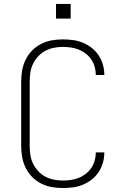

<svg xmlns="http://www.w3.org/2000/svg" viewBox="-20 -942 640 970"><path d="M297 8Q269 8 241 3Q213 -2 187.5 -15Q162 -28 142 -48.5Q122 -69 109.5 -94.5Q97 -120 92 -148Q87 -176 87 -205V-530Q87 -559 92 -587Q97 -615 109.5 -640.5Q122 -666 142 -686.5Q162 -707 187.5 -720Q213 -733 241 -738Q269 -743 297 -743Q323 -743 349 -739.5Q375 -736 399 -726Q423 -716 443.5 -700Q464 -684 478.5 -662Q493 -640 500 -615Q507 -590 507 -564Q507 -563 507 -563Q507 -563 507 -563H464Q464 -563 464 -563Q464 -563 464 -564Q464 -584 458.5 -604Q453 -624 441.5 -641Q430 -658 413.5 -671Q397 -684 378 -691.5Q359 -699 338.5 -702Q318 -705 297 -705Q275 -705 252 -700.5Q229 -696 208.5 -685Q188 -674 172.5 -657Q157 -640 147 -619.5Q137 -599 133.5 -576Q130 -553 130 -530V-205Q130 -182 133.5 -159Q137 -136 147 -115.5Q157 -95 172.5 -78Q188 -61 208.5 -50Q229 -39 252 -34.5Q275 -30 297 -30Q318 -30 338.5 -33Q359 -36 378 -43.5Q397 -51 413.5 -64Q430 -77 441.5 -94Q453 -111 458.5 -131Q464 -151 464 -171Q464 -172 464 -172Q464 -172 464 -172H507Q507 -172 507 -172Q507 -172 507 -171Q507 -145 500 -120Q493 -95 478.5 -73Q464 -51 443.5 -35Q423 -19 399 -9Q375 1 349 4.5Q323 8 297 8ZM263 -848V-922H337V-848Z"/></svg>

Font: Iosevka SS04 XLt Ex
Style: Regular
Weight: 200
Width: 7
Monospace: yes
Designer: Belleve Invis
Foundry: Belleve Invis
Version: Version 19.0.0; ttfautohint (v1.8.4)